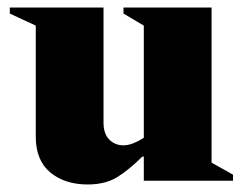

<svg xmlns="http://www.w3.org/2000/svg" viewBox="-20 -480 649 510"><path d="M213 10Q152 10 113.5 -22Q75 -54 75 -117V-412L6 -444V-460H255V-154Q255 -125 270 -109.5Q285 -94 308 -94Q321 -94 335.5 -100Q350 -106 362 -114V-412L308 -444V-460H542V-48L599 -16V0H362V-64H358Q325 -31 293 -10.5Q261 10 213 10Z"/></svg>

Font: Spectral ExtraBold
Style: Regular
Weight: 800
Designer: Jean-Baptiste Levee
Foundry: Production Type
Version: Version 2.001